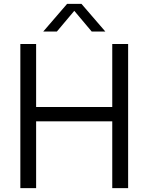

<svg xmlns="http://www.w3.org/2000/svg" viewBox="-20 -966 762 986"><path d="M84.5 0V-740H165.5V-416.5H556.5V-740H638V0H556.5V-343H165.5V0ZM202 -804 324.5 -946H398.5L521 -804H451L353 -920.5H370L272 -804Z"/></svg>

Font: Encode Sans SC
Style: Regular
Weight: 400
Version: Version 3.002